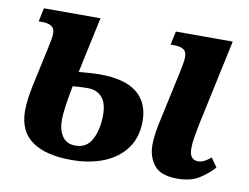

<svg xmlns="http://www.w3.org/2000/svg" viewBox="-64 -625 939 725"><g transform="rotate(10 405.0 -263.0)"><path d="M656 10Q592 10 567 -22Q542 -54 542 -99Q542 -134 552 -181L597 -389Q601 -407 603.5 -423Q606 -439 606 -448Q606 -468 593.5 -476Q581 -484 558 -484H544L555 -536H773L703 -209Q697 -180 693 -155.5Q689 -131 689 -112Q689 -68 722 -68Q735 -68 746 -74Q757 -80 771 -91L795 -57Q771 -30 739 -10Q707 10 656 10ZM250 10Q151 10 98.5 -27.5Q46 -65 46 -143Q46 -167 49.5 -191.5Q53 -216 58 -240L91 -393Q95 -411 97.5 -425.5Q100 -440 100 -448Q100 -468 87 -476Q74 -484 51 -484H38L49 -536H266L220 -322Q251 -325 270 -326Q289 -327 300 -327Q397 -327 443.5 -289Q490 -251 490 -181Q490 -118 458.5 -75.5Q427 -33 373 -11.5Q319 10 250 10ZM256 -46Q299 -46 319 -84Q339 -122 339 -178Q339 -224 319 -246Q299 -268 263 -268Q236 -268 207 -265Q198 -218 193.5 -186Q189 -154 189 -134Q189 -93 206 -69.5Q223 -46 256 -46Z"/></g></svg>

Font: Noto Serif SemiCondensed
Style: Bold Italic
Weight: 700
Width: 4
Italic angle: -12°
Designer: Monotype Design Team
Foundry: Monotype Imaging Inc.
Version: Version 2.014